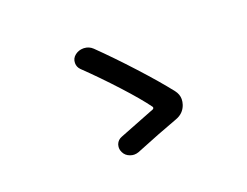

<svg xmlns="http://www.w3.org/2000/svg" viewBox="-92 -811 1183 921"><g transform="rotate(-20 500.0 -350.0)"><path d="M741.2 -287.1Q757.8 -265.6 757.8 -241.2Q757.8 -227.5 752.9 -212.9Q739.3 -173.8 699.2 -159.2Q602.5 -124 475.6 -72.3Q464.8 -68.4 453.1 -68.4Q443.4 -68.4 432.6 -72.3Q410.2 -80.1 400.4 -100.6Q394.5 -112.3 394.5 -123Q394.5 -131.8 397.5 -141.6Q405.3 -162.1 426.8 -169.9Q470.7 -187.5 611.3 -242.2Q614.3 -244.1 615.2 -247.6Q616.2 -251 614.3 -253.9Q576.2 -306.6 500.5 -389.2Q424.8 -471.7 350.6 -543Q335.9 -557.6 335.9 -578.1Q335.9 -602.5 355.5 -617.2Q374 -630.9 396.5 -630.9Q398.4 -630.9 400.4 -630.9Q425.8 -629.9 444.3 -612.3Q520.5 -538.1 604.5 -446.3Q688.5 -354.5 741.2 -287.1Z"/></g></svg>

Font: Gen Jyuu GothicX Medium
Style: Regular
Weight: 500
Designer: Ryoko NISHIZUKA (kana &amp; ideographs); Paul D. Hunt (Latin, Greek &amp; Cyrillic); Wenlong ZHANG (bopomofo); Sandoll C
Version: Version 1.058.20140828